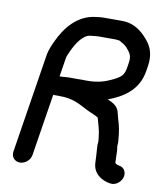

<svg xmlns="http://www.w3.org/2000/svg" viewBox="-81 -725 719 851"><g transform="rotate(10 278.0 -299.5)"><path d="M62 38C85.7 38 108 18.7 111.8 -5L155.8 -283H180.8C246.3 -283 271 -265.5 316.3 -242.6C337.3 -232 358.8 -225.1 367.7 -218C374.6 -190.8 384.2 -164.1 386.4 -137.3C387.5 -123.8 389.4 -116.2 388.9 -113C387.4 -103.4 387.2 -93.8 388.3 -84.4C390.2 -67.3 390.6 -42.5 392.2 -16.6C395.1 28.2 431.8 53.7 473 59.8C500.6 63.8 521.6 41 526.8 22C531.9 3.5 524.2 -21.3 498.2 -24.8C483.3 -26.8 479.2 -34.2 479.2 -35.1C479.1 -50.4 478.4 -68.8 477.6 -88.9C477.3 -96.8 474.2 -108.8 475.1 -114C476.6 -123.7 475.8 -132.1 474.6 -141.3C472.5 -172.8 466.3 -203.9 457 -231.2C454.7 -238 452.9 -250.4 448.9 -262.2C440.2 -287.7 415.1 -297.8 397.5 -305.2C456.9 -328 528.9 -365.4 543.7 -459L547.3 -482C554.5 -527.4 544.2 -563 523.5 -589.1C499.8 -619.2 462 -659 399.4 -659H320.4C312.8 -659 305.8 -658.7 298.3 -657.8L282.2 -655.9C198.5 -647 147.9 -578.8 120.1 -518.2C112.2 -501 100.8 -478.4 96.1 -449L25.8 -5C22 18.7 38.2 38 62 38ZM296.8 -371H209.8C196.4 -371 187 -369 182.4 -369H169.4L182.1 -449C182.8 -453.5 183.2 -457.6 184.7 -461.5C205.2 -512.6 231.7 -558.1 265.4 -568.5L277.5 -570.2L295.8 -572.2C300.1 -572.7 303.2 -573 307.8 -573H385.8C387.4 -573 397.2 -572.1 403.3 -571.1C417 -563.7 432.1 -554.4 438.8 -546.3C454.8 -527.3 466.6 -515 461.3 -482L457.7 -459C452.1 -423.9 438.9 -414 409.6 -399.2L388.5 -389.4C364.9 -378.5 332.3 -371 296.8 -371Z"/></g></svg>

Font: CiSf OpenHand
Style: BlakObl
Weight: 400
Foundry: Cannot Into Space Fonts
Version: Version 0.7892